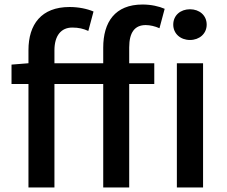

<svg xmlns="http://www.w3.org/2000/svg" viewBox="-20 -830 1004 850"><path d="M437 -550H221V-607C221 -673 251 -708 300 -708C328 -708 349 -703 371 -693L394 -779C366 -791 328 -799 288 -799C163 -799 106 -722 106 -608V-550L31 -544V-458H106V0H221V-458H437V0H552V-458H663V-550H552V-620C552 -687 577 -719 625 -719C644 -719 666 -714 686 -705L709 -791C684 -802 649 -810 611 -810C489 -810 437 -732 437 -619ZM821 -653C863 -653 895 -681 895 -721C895 -762 863 -789 821 -789C779 -789 747 -762 747 -721C747 -681 779 -653 821 -653ZM763 0H879V-550H763Z"/></svg>

Font: Source Han Sans KR Medium
Style: Regular
Weight: 500
Designer: Ryoko NISHIZUKA (kana & ideographs); Paul D. Hunt (Latin, Greek & Cyrillic); Wenlong ZHANG (bopomofo); Sandoll Communica
Foundry: Adobe Systems Incorporated
Version: Version 1.001;PS 1.001;hotconv 1.0.78;makeotf.lib2.5.61930